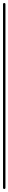

<svg xmlns="http://www.w3.org/2000/svg" viewBox="-20 -1250 56 1270"><path d="M0 -8H16V-1222H0ZM8 -16Q4 -16 2 -14Q0 -12 0 -8Q0 -4 2 -2Q4 0 8 0Q12 0 14 -2Q16 -4 16 -8Q16 -12 14 -14Q12 -16 8 -16ZM8 -1230Q4 -1230 2 -1228Q0 -1226 0 -1222Q0 -1218 2 -1216Q4 -1214 8 -1214Q12 -1214 14 -1216Q16 -1218 16 -1222Q16 -1226 14 -1228Q12 -1230 8 -1230Z"/></svg>

Font: Wavefont ExtraLight
Style: Regular
Weight: 250
Version: Version 3.004;gftools[0.9.33]